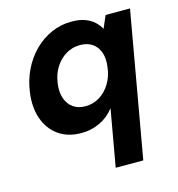

<svg xmlns="http://www.w3.org/2000/svg" viewBox="-110 -625 875 942"><g transform="rotate(-15 327.0 -154.5)"><path d="M362 220 413 -69Q382 -29 338.5 -8.5Q295 12 245 12Q176 12 129 -21.5Q82 -55 61.5 -113Q41 -171 51 -245Q59 -306 84 -357.5Q109 -409 147.5 -447.5Q186 -486 234.5 -507.5Q283 -529 337 -529Q378 -529 406 -518.5Q434 -508 452 -491Q470 -474 481 -454L508 -517H632L502 220ZM297 -110Q337 -110 369.5 -130Q402 -150 424 -186Q446 -222 451 -268Q457 -310 446 -341.5Q435 -373 410 -390Q385 -407 348 -407Q309 -407 276.5 -387.5Q244 -368 222 -333.5Q200 -299 194 -252Q188 -210 199.5 -177.5Q211 -145 236 -127.5Q261 -110 297 -110Z"/></g></svg>

Font: DM Sans 11pt ExtraBold
Style: Italic
Weight: 800
Italic angle: -10°
Version: Version 4.004;gftools[0.9.30]